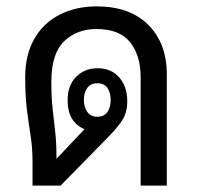

<svg xmlns="http://www.w3.org/2000/svg" viewBox="-20 -582 622 602"><path d="M82 0V-74Q82 -118 76 -156Q70 -194 64.5 -237Q59 -280 59 -340Q59 -410 87.5 -460Q116 -510 167 -536Q218 -562 283 -562Q387 -562 445 -504Q503 -446 503 -349V0H421V-340Q421 -408 388 -449.5Q355 -491 282 -491Q221 -491 181 -452.5Q141 -414 141 -326Q141 -278 145 -241Q149 -204 153 -169.5Q157 -135 157 -93V-84L245 -177Q192 -199 192 -268Q192 -314 218.5 -341Q245 -368 286 -368Q329 -368 354 -339Q379 -310 379 -265Q379 -228 362 -203Q345 -178 318 -151L170 0ZM285 -216Q307 -216 317 -231Q327 -246 327 -269Q327 -291 317 -306Q307 -321 285 -321Q264 -321 253.5 -306Q243 -291 243 -269Q243 -247 253.5 -231.5Q264 -216 285 -216Z"/></svg>

Font: Noto Sans Thai Looped SemiCond
Style: Regular
Weight: 400
Width: 4
Designer: Sasikarn Vongin, Ben Mitchell
Foundry: The Fontpad Ltd
Version: Version 1.001